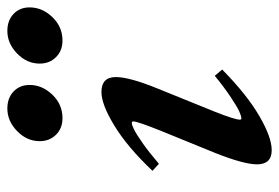

<svg xmlns="http://www.w3.org/2000/svg" viewBox="-138 -610 759 522"><g transform="rotate(-90 241.0 -348.5)"><path d="M392.1 -557.6Q364.7 -557.6 347.2 -575.2Q329.6 -592.8 329.6 -619.6Q329.6 -654.3 356.9 -680.9Q384.3 -707.5 418.5 -707.5Q446.8 -707.5 464.6 -690.7Q482.4 -673.8 482.4 -647Q482.4 -612.8 456.1 -585.2Q429.7 -557.6 392.1 -557.6ZM181.2 -557.6Q153.8 -557.6 136.2 -575.2Q118.7 -592.8 118.7 -619.6Q118.7 -654.3 146 -680.9Q173.3 -707.5 207.5 -707.5Q235.8 -707.5 253.7 -690.7Q271.5 -673.8 271.5 -647Q271.5 -612.8 245.1 -585.2Q218.8 -557.6 181.2 -557.6ZM94.2 11.2Q55.7 11.2 55.7 -28.8Q55.7 -64.5 86.9 -143.1L147 -290.5Q172.4 -354 172.4 -365.2Q172.4 -369.1 168 -369.1Q162.6 -369.1 149.9 -362.8Q137.2 -356.4 112.5 -339.1Q87.9 -321.8 57.1 -295.4L38.1 -313Q102.5 -380.9 160.4 -416.3Q218.3 -451.7 252.4 -451.7Q293 -451.7 293 -412.6Q293 -375.5 261.7 -298.8L199.2 -144.5Q177.2 -89.4 177.2 -75.2Q177.2 -71.3 180.7 -71.3Q186.5 -71.3 199.2 -76.9Q211.9 -82.5 238 -99.9Q264.2 -117.2 296.4 -143.6L313.5 -123.5Q245.6 -56.6 187.5 -22.7Q129.4 11.2 94.2 11.2Z"/></g></svg>

Font: Elstob 10pt
Style: Bold Italic
Weight: 700
Italic angle: -20°
Designer: Peter S. Baker
Version: Version 1.015